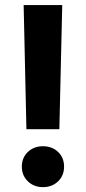

<svg xmlns="http://www.w3.org/2000/svg" viewBox="-20 -748 348 777"><path d="M86.9 -225.1 75.7 -727.5H231.9L220.2 -225.1ZM153.8 9.3Q117.2 9.3 92.8 -14.2Q68.4 -37.6 68.4 -73.7Q68.4 -109.9 92.8 -133.1Q117.2 -156.2 153.8 -156.2Q190.9 -156.2 215.1 -133.1Q239.3 -109.9 239.3 -73.7Q239.3 -37.6 215.1 -14.2Q190.9 9.3 153.8 9.3Z"/></svg>

Font: Inter 20pt
Style: Bold
Weight: 700
Version: Version 4.001;git-66647c0bb